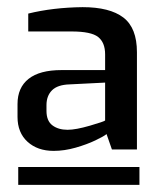

<svg xmlns="http://www.w3.org/2000/svg" viewBox="-20 -778 449 537"><path d="M152 -582H274V-626Q274 -659 254.5 -674.5Q235 -690 180 -690H59V-740Q128 -757 211 -758Q287 -758 325 -729Q363 -700 363 -632V-360H293L278 -403Q271 -397 247 -385.5Q223 -374 191.5 -365Q160 -356 130 -356Q85 -356 57 -381.5Q29 -407 29 -451V-487Q29 -533 60 -557.5Q91 -582 152 -582ZM274 -441V-547L175 -542Q141 -541 125.5 -525.5Q110 -510 110 -484V-468Q110 -440 126.5 -427.5Q143 -415 169 -415Q192 -415 231.5 -426.5Q271 -438 274 -441ZM31 -311H370V-261H31Z"/></svg>

Font: Exo Medium
Style: Regular
Weight: 500
Designer: Natanael Gama
Foundry: Natanael Gama
Version: Version 1.500; ttfautohint (v1.6)